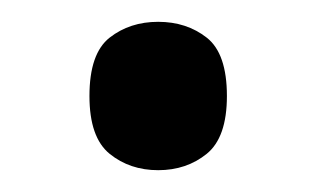

<svg xmlns="http://www.w3.org/2000/svg" viewBox="-20 -444 290 176"><path d="M125 -288Q99 -288 80.5 -303Q62 -318 62 -356Q62 -395 80.5 -409.5Q99 -424 125 -424Q151 -424 169.5 -409.5Q188 -395 188 -356Q188 -318 169.5 -303Q151 -288 125 -288Z"/></svg>

Font: Noto Serif Makasar
Style: Regular
Weight: 400
Designer: Sérgio Martins
Version: Version 1.001; ttfautohint (v1.8.4.7-5d5b)